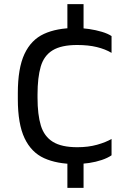

<svg xmlns="http://www.w3.org/2000/svg" viewBox="-20 -781 616 926"><path d="M344 10Q255 10 193 -18Q131 -46 98.5 -114.5Q66 -183 66 -303V-332Q66 -452 98 -520.5Q130 -589 192 -617.5Q254 -646 344 -646Q377 -646 410 -641Q443 -636 471.5 -627.5Q500 -619 518 -607V-526Q488 -544 447 -554Q406 -564 352 -564Q276 -564 234 -538.5Q192 -513 176.5 -460Q161 -407 161 -325V-310Q161 -228 177 -175.5Q193 -123 235 -97Q277 -71 353 -71Q406 -71 448.5 -83Q491 -95 518 -111V-32Q499 -19 471 -9.5Q443 0 410 5Q377 10 344 10ZM305 125V-24H383V125ZM305 -612V-761H383V-612Z"/></svg>

Font: Matangi SemiBold
Style: Regular
Weight: 600
Designer: Prashant Pant
Foundry: The Graphic Ant
Version: Version 3.002